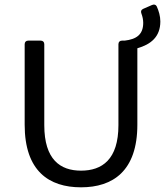

<svg xmlns="http://www.w3.org/2000/svg" viewBox="-20 -801 715 832"><path d="M674.8 -708C674.8 -731.4 668 -753.9 659.2 -773.4C655.3 -781.2 647.5 -783.2 638.7 -779.3L600.6 -762.7C591.8 -758.8 588.9 -752 592.8 -742.2C597.7 -729.5 600.6 -714.8 600.6 -702.1C600.6 -650.4 570.3 -630.9 520.5 -625H508.8C499 -625 493.2 -619.1 493.2 -609.4V-258.8C493.2 -109.4 421.9 -61.5 331.1 -61.5C241.2 -61.5 171.9 -109.4 171.9 -258.8V-609.4C171.9 -619.1 166 -625 156.2 -625H102.5C92.8 -625 86.9 -619.1 86.9 -609.4V-260.7C86.9 -59.6 192.4 10.7 331.1 10.7C468.8 10.7 575.2 -59.6 575.2 -260.7V-591.8C632.8 -608.4 674.8 -640.6 674.8 -708Z"/></svg>

Font: Ed Sans Neue
Style: Regular
Weight: 400
Designer: Stephen Hutchings
Version: Version 1.004;PS 001.004;hotconv 1.0.88;makeotf.lib2.5.64775